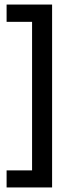

<svg xmlns="http://www.w3.org/2000/svg" viewBox="-20 -704 331 844"><path d="M209 120H9V45H121V-608H9V-684H209Z"/></svg>

Font: Bricolage Grotesque 12pt
Style: Regular
Weight: 400
Designer: Mathieu Triay
Foundry: Atelier Triay
Version: Version 1.001; ttfautohint (v1.8.4.7-5d5b);gftools[0.9.33.de